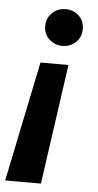

<svg xmlns="http://www.w3.org/2000/svg" viewBox="-70 -571 402 784"><g transform="rotate(5 130.5 -179.0)"><path d="M243.7 -465.3C243.2 -487.3 235.4 -505.4 220.2 -518.6C205.1 -531.7 188 -538.1 168.5 -538.1C167.5 -538.1 166.5 -538.1 165.5 -538.1C143.1 -537.6 125 -529.8 110.8 -515.1C96.7 -500.5 89.8 -483.4 89.8 -463.4C89.8 -462.4 89.8 -461.4 89.8 -460.4C90.3 -438.5 98.1 -420.9 113.3 -407.7C128.4 -394.5 146 -387.7 165 -387.7C166 -387.7 167 -387.7 168 -387.7C189 -387.7 207 -395 221.7 -409.2C236.3 -423.3 243.7 -441.4 243.7 -462.4C243.7 -463.4 243.7 -464.4 243.7 -465.3ZM-18.1 180.2H128.4L198.2 -312H83.5Z"/></g></svg>

Font: Roboto
Style: Bold Italic
Weight: 700
Italic angle: -12°
Designer: Google
Version: Version 2.137; 2017